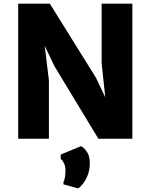

<svg xmlns="http://www.w3.org/2000/svg" viewBox="-20 -763 828 1056"><path d="M80 0V-743H254L508 -335L559 -227.5L539 -416V-743H708V0H521L280 -398L226 -511L249 -321V0ZM409 273 329 251V238Q340 219 340 171Q340 151.5 331.5 134.2Q323 117 314 112V87L425 41Q438 44.5 456 69.2Q474 94 474 133Q474 172 461.8 202Q449.5 232 434 250.5Q418.5 269 409 273Z"/></svg>

Font: Merriweather Sans Black
Style: Regular
Weight: 900
Designer: Eben Sorkin
Foundry: Eben Sorkin
Version: Version 1.008; ttfautohint (v1.7.19-72a1) -l 8 -r 50 -G 200 